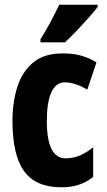

<svg xmlns="http://www.w3.org/2000/svg" viewBox="-20 -879 454 816"><path d="M241 -83Q132 -83 82.5 -151.5Q33 -220 33 -365Q33 -447 54.5 -512Q76 -577 122.5 -614.5Q169 -652 245 -652Q293 -652 327 -642Q361 -632 390 -614L351 -498Q299 -529 255 -529Q218 -529 198.5 -487Q179 -445 179 -365Q179 -206 259 -206Q291 -206 319 -218Q347 -230 376 -253V-127Q347 -104 314 -93.5Q281 -83 241 -83ZM395 -849Q382 -832 358 -805Q334 -778 307 -749.5Q280 -721 256 -699H152V-712Q177 -752 196.5 -789Q216 -826 232 -859H395Z"/></svg>

Font: Noto Sans Kannada UI ExtraCondensed ExtraBold
Style: Regular
Weight: 800
Width: 2
Designer: Jelle Bosma - Monotype Design Team
Foundry: Monotype Imaging Inc.
Version: Version 2.005; ttfautohint (v1.8.4.7-5d5b)